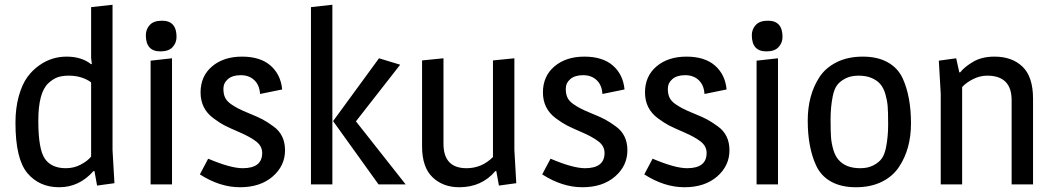

<svg xmlns="http://www.w3.org/2000/svg" viewBox="-20 -775 4437 807"><path d="M363 -505Q364 -505 366 -506L363 -532V-745L453 -755V-144L461 -5L388 5L377 -56H373Q313 12 229 12Q145 12 95 -47.5Q45 -107 45 -259Q45 -321 59 -371Q73 -421 95 -451Q117 -481 146 -501Q197 -537 260 -537Q323 -537 363 -505ZM269 -457Q242 -457 223 -450.5Q204 -444 184 -426Q141 -387 141 -267.5Q141 -148 168.5 -108Q196 -68 257 -68Q291 -68 320 -83.5Q349 -99 363 -117V-429Q324 -457 269 -457Z M703 0H613V-520L703 -530ZM654 -559Q593 -559 593 -627Q593 -652 609.5 -670Q626 -688 661 -688Q722 -688 722 -620Q722 -595 705.5 -577Q689 -559 654 -559Z M1166 -399 1073 -380Q1071 -417 1049 -438Q1027 -459 992 -459Q957 -459 938 -442.5Q919 -426 919 -402Q919 -378 927 -363Q935 -348 953 -336Q977 -319 1020 -301.5Q1063 -284 1083 -273.5Q1103 -263 1129 -244Q1178 -209 1178 -143.5Q1178 -78 1126 -33Q1074 12 989 12Q904 12 820 -42L855 -108Q949 -68 1000 -68Q1082 -68 1082 -132Q1082 -161 1056.5 -180.5Q1031 -200 988 -218.5Q945 -237 924.5 -247.5Q904 -258 877 -278Q823 -318 823 -386.5Q823 -455 871.5 -496Q920 -537 997 -537Q1074 -537 1117 -499.5Q1160 -462 1166 -399Z M1377 0H1287V-745L1377 -755ZM1685 0H1571L1380 -266L1573 -530L1662 -503L1476 -265Z M1910 12Q1842 12 1798 -30Q1754 -72 1754 -160V-521L1844 -530V-171Q1844 -68 1941 -68Q2005 -68 2052 -115V-521L2142 -530V-144L2150 -5L2077 5L2066 -56H2062Q2005 12 1910 12Z M2605 -399 2512 -380Q2510 -417 2488 -438Q2466 -459 2431 -459Q2396 -459 2377 -442.5Q2358 -426 2358 -402Q2358 -378 2366 -363Q2374 -348 2392 -336Q2416 -319 2459 -301.5Q2502 -284 2522 -273.5Q2542 -263 2568 -244Q2617 -209 2617 -143.5Q2617 -78 2565 -33Q2513 12 2428 12Q2343 12 2259 -42L2294 -108Q2388 -68 2439 -68Q2521 -68 2521 -132Q2521 -161 2495.5 -180.5Q2470 -200 2427 -218.5Q2384 -237 2363.5 -247.5Q2343 -258 2316 -278Q2262 -318 2262 -386.5Q2262 -455 2310.5 -496Q2359 -537 2436 -537Q2513 -537 2556 -499.5Q2599 -462 2605 -399Z M3034 -399 2941 -380Q2939 -417 2917 -438Q2895 -459 2860 -459Q2825 -459 2806 -442.5Q2787 -426 2787 -402Q2787 -378 2795 -363Q2803 -348 2821 -336Q2845 -319 2888 -301.5Q2931 -284 2951 -273.5Q2971 -263 2997 -244Q3046 -209 3046 -143.5Q3046 -78 2994 -33Q2942 12 2857 12Q2772 12 2688 -42L2723 -108Q2817 -68 2868 -68Q2950 -68 2950 -132Q2950 -161 2924.5 -180.5Q2899 -200 2856 -218.5Q2813 -237 2792.5 -247.5Q2772 -258 2745 -278Q2691 -318 2691 -386.5Q2691 -455 2739.5 -496Q2788 -537 2865 -537Q2942 -537 2985 -499.5Q3028 -462 3034 -399Z M3250 0H3160V-520L3250 -530ZM3201 -559Q3140 -559 3140 -627Q3140 -652 3156.5 -670Q3173 -688 3208 -688Q3269 -688 3269 -620Q3269 -595 3252.5 -577Q3236 -559 3201 -559Z M3774 -446Q3809 -369 3809 -257Q3809 -149 3759 -74Q3733 -34 3686.5 -11Q3640 12 3577.5 12Q3515 12 3472.5 -12Q3430 -36 3410 -80Q3375 -156 3375 -268Q3375 -376 3425 -452Q3451 -491 3497.5 -514Q3544 -537 3606.5 -537Q3669 -537 3711.5 -513Q3754 -489 3774 -446ZM3480 -370Q3471 -325 3471 -273Q3471 -221 3473 -196.5Q3475 -172 3482.5 -146Q3490 -120 3504 -104Q3534 -68 3596 -68Q3628 -68 3651 -80Q3674 -92 3686 -108.5Q3698 -125 3704 -155Q3713 -200 3713 -252Q3713 -304 3711 -328.5Q3709 -353 3701.5 -379Q3694 -405 3680.5 -421Q3667 -437 3644 -447Q3621 -457 3588.5 -457Q3556 -457 3533 -445Q3510 -433 3498 -416.5Q3486 -400 3480 -370Z M4160 -537Q4234 -537 4278 -494.5Q4322 -452 4322 -360V0H4232V-354Q4232 -457 4129 -457Q4099 -457 4070 -442.5Q4041 -428 4024 -409V0H3934V-381L3926 -520L3999 -530L4012 -471H4016Q4034 -494 4070.5 -515.5Q4107 -537 4160 -537Z"/></svg>

Font: Magra
Style: Regular
Weight: 400
Designer: Viviana Monsalve
Foundry: Viviana Monsalve
Version: Version 1.001